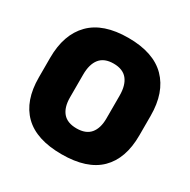

<svg xmlns="http://www.w3.org/2000/svg" viewBox="-151 -798 950 958"><g transform="rotate(30 323.5 -319.0)"><path d="M323.5 16.5Q178 16.5 106 -54.2Q34 -125 34 -259V-372Q34 -506.5 106.5 -580Q179 -653.5 323.5 -653.5Q468 -653.5 540.5 -580Q613 -506.5 613 -372V-259Q613 -125 541 -54.2Q469 16.5 323.5 16.5ZM323.5 -132.5Q377 -132.5 402.8 -163.2Q428.5 -194 428.5 -250V-381.5Q428.5 -441.5 402.8 -473.5Q377 -505.5 323.5 -505.5Q270 -505.5 244.2 -473.5Q218.5 -441.5 218.5 -381.5V-250Q218.5 -194 244.2 -163.2Q270 -132.5 323.5 -132.5Z"/></g></svg>

Font: Anek Tamil Medium ExtraBold
Style: Regular
Weight: 800
Version: Version 1.003